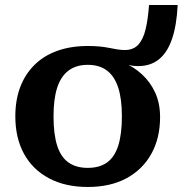

<svg xmlns="http://www.w3.org/2000/svg" viewBox="-20 -732 740 764"><path d="M193 -269Q193 -198 207.5 -152.5Q222 -107 252.5 -85.5Q283 -64 329 -64Q376 -64 406 -85.5Q436 -107 450.5 -152.5Q465 -198 465 -269Q465 -338 450.5 -383Q436 -428 406 -451Q376 -474 329 -474Q283 -474 252.5 -451Q222 -428 207.5 -383Q193 -338 193 -269ZM492 -460 465 -486Q510 -468 544 -437Q578 -406 597.5 -363.5Q617 -321 617 -266Q617 -182 582 -119.5Q547 -57 483 -22.5Q419 12 329 12Q240 12 175 -22.5Q110 -57 75.5 -120Q41 -183 41 -269Q41 -334 60.5 -385.5Q80 -437 117.5 -474Q155 -511 208.5 -530Q262 -549 330 -549Q356 -549 376.5 -547Q397 -545 414 -541.5Q431 -538 446.5 -535.5Q462 -533 477 -533Q511 -533 530.5 -554.5Q550 -576 559.5 -616Q569 -656 573 -712H687Q683 -631 664.5 -577Q646 -523 612.5 -496Q579 -469 530 -469Q523 -469 515.5 -469.5Q508 -470 500.5 -471.5Q493 -473 485.5 -475.5Q478 -478 471 -480.5Q464 -483 457 -486L492 -487Z"/></svg>

Font: Roboto Serif SemiBold
Style: Regular
Weight: 600
Designer: Greg Gazdowicz
Foundry: Commercial Type
Version: Version 1.008